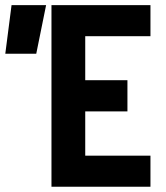

<svg xmlns="http://www.w3.org/2000/svg" viewBox="-29 -713 635 733"><path d="M167.5 0V-693.4H296.4V0ZM167.5 0V-118.7H545.4V0ZM167.5 -287.6V-406.7H457.5V-287.6ZM-8.8 -507.8 15.1 -693.4H147L109.4 -507.8ZM167.5 -574.7V-693.4H545.4V-574.7Z"/></svg>

Font: Cascadia Mono
Style: Regular
Weight: 400
Monospace: yes
Designer: Aaron Bell
Foundry: Saja Typeworks
Version: Version 2102.003